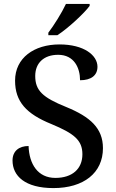

<svg xmlns="http://www.w3.org/2000/svg" viewBox="-20 -951 594 981"><path d="M227 -784V-771H273C329 -807 413 -886 438 -921V-931H317C296 -886 256 -822 227 -784ZM253 10C407 10 506 -67 506 -194C506 -296 441 -354 319 -404C197 -453 160 -489 160 -563C160 -629 204 -671 277 -671C359 -671 389 -604 389 -541C446 -541 478 -566 478 -610C478 -668 410 -724 284 -724C154 -724 57 -655 57 -539C57 -432 114 -369 243 -317C358 -269 401 -235 401 -163C401 -88 349 -42 263 -42C173 -42 129 -113 126 -205C77 -205 44 -179 44 -131C44 -52 108 10 253 10Z"/></svg>

Font: Noto Serif Devanagari Medium
Style: Regular
Weight: 500
Designer: Universal Thirst, Indian Type Foundry and the Monotype Design Team
Foundry: Monotype Imaging Inc.
Version: Version 2.004